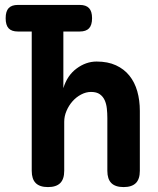

<svg xmlns="http://www.w3.org/2000/svg" viewBox="-20 -750 640 780"><path d="M52.6 -622Q27.3 -622 15.1 -634.9Q3 -647.9 3 -676Q3 -704.1 15.1 -717Q27.3 -730 52.6 -730H304.1Q329.4 -730 341.7 -717Q354 -704.1 354 -676Q354 -647.9 341.7 -634.9Q329.4 -622 304.1 -622ZM240.9 -56Q240.9 -22.5 224.7 -6.3Q208.4 10 174.9 10Q141.4 10 125.1 -6.3Q108.9 -22.5 108.9 -56V-730H237.4V-391.8Q252.8 -443.3 291.1 -471.6Q329.3 -500 372.4 -500Q418 -500 451.1 -484.7Q484.2 -469.5 505.7 -442.7Q527.2 -416 537.7 -379.2Q548.1 -342.5 548.1 -299.5V-56Q548.1 -22.5 531.9 -6.3Q515.6 10 482.1 10Q448.6 10 432.3 -6.3Q416.1 -22.5 416.1 -56V-270.7Q416.1 -290.4 414 -309.3Q412 -328.3 405.2 -343.1Q398.4 -358 385.4 -367.2Q372.5 -376.5 349.7 -376.5Q329.5 -376.5 309.7 -366.1Q289.8 -355.7 274.6 -338.5Q259.4 -321.3 250.2 -299.6Q240.9 -277.9 240.9 -255.3Z"/></svg>

Font: Maple Mono
Style: Regular
Weight: 400
Monospace: yes
Designer: subframe7536
Version: Version 7.300